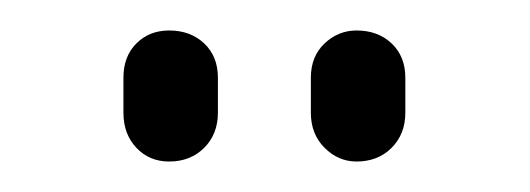

<svg xmlns="http://www.w3.org/2000/svg" viewBox="-20 -655 348 126"><path d="M123 -604V-581Q123 -567 114 -558Q105 -549 91 -549Q78 -549 69.5 -558Q61 -567 61 -581V-604Q61 -618 69.5 -626.5Q78 -635 91 -635Q105 -635 114 -626.5Q123 -618 123 -604ZM246 -604V-581Q246 -567 237 -558Q228 -549 214 -549Q202 -549 193 -558Q184 -567 184 -581V-604Q184 -618 193 -626.5Q202 -635 214 -635Q228 -635 237 -626.5Q246 -618 246 -604Z"/></svg>

Font: Aaram
Style: Regular
Weight: 400
Designer: Tharique Azeez
Foundry: Tharique Azeez
Version: Version 1.7